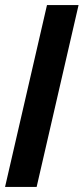

<svg xmlns="http://www.w3.org/2000/svg" viewBox="-20 -740 331 760"><path d="M0 0 166 -720H291L125 0Z"/></svg>

Font: Instrument Sans SemiCondensed SemiBold Italic
Style: Regular
Weight: 600
Width: 4
Italic angle: -13°
Designer: Rodrigo Fuenzalida
Foundry: fragTYPE
Version: Version 1.000; ttfautohint (v1.8.4.7-5d5b);gftools[0.9.28]